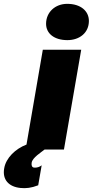

<svg xmlns="http://www.w3.org/2000/svg" viewBox="-134 -779 483 1000"><path d="M217 -570C280 -570 329 -608 329 -670C329 -721 287 -759 216 -759C154 -759 106 -716 106 -655C106 -604 149 -570 217 -570ZM-27 200C1 203 29 200 65 186L83 82C72 91 58 95 44 94C31 93 29 80 31 68C35 42 81 14 98 0H199L289 -520H89L4 -26C-54 -4 -103 44 -112 97C-123 156 -89 194 -27 200Z"/></svg>

Font: Fixel Text 20240404 Black
Style: Italic
Weight: 900
Width: 4
Italic angle: -10°
Designer: AlfaBravo + MacPaw
Foundry: Kyrylo Tkachov, Marchela Mozhyna, Serhii Makarenko, Maria Weinstein, Zakhar Kryvoshyya
Version: Version 1.211;Glyphs 3.2 (3225)